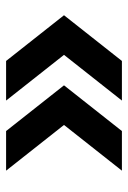

<svg xmlns="http://www.w3.org/2000/svg" viewBox="85 -565 420 630"><g transform="rotate(-90 295.0 -250.0)"><path d="M180 -440H50L200 -250L50 -60H180L330 -250ZM410 -440H280L430 -250L280 -60H410L560 -250Z"/></g></svg>

Font: Abibas
Style: Medium
Weight: 500
Version: Version 0.3